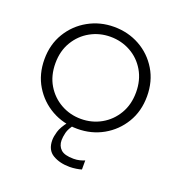

<svg xmlns="http://www.w3.org/2000/svg" viewBox="-121 -577 794 855"><g transform="rotate(20 276.0 -150.0)"><path d="M276 6Q209 6 154 -25Q99 -56 66 -110.5Q33 -165 33 -236Q33 -306 66 -360.5Q99 -415 154.5 -446Q210 -477 276 -477Q343 -477 398 -446.5Q453 -416 486 -361.5Q519 -307 519 -236Q519 -165 486 -110.5Q453 -56 398 -25Q343 6 276 6ZM276 -41Q328 -41 371.5 -65.5Q415 -90 441 -134Q467 -178 467 -236Q467 -294 441 -338Q415 -382 371.5 -406Q328 -430 276 -430Q225 -430 181.5 -406Q138 -382 111.5 -338Q85 -294 85 -236Q85 -177 111 -133.5Q137 -90 180.5 -65.5Q224 -41 276 -41ZM302 177Q255 177 222 157.5Q189 138 189 91Q189 74 196 50Q203 26 228 -6H259Q238 20 233 41Q228 62 228 77Q228 104 245.5 120.5Q263 137 306 137Q322 137 335.5 133.5Q349 130 358 126V169Q349 172 333 174.5Q317 177 302 177Z"/></g></svg>

Font: Lil Grotesk Light
Style: Regular
Weight: 300
Designer: Bastien Sozeau
Foundry: NBR — Bastien Sozeau
Version: Version 3.003; ttfautohint (v1.8.4.7-5d5b);gftools[0.9.33]